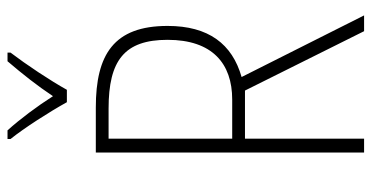

<svg xmlns="http://www.w3.org/2000/svg" viewBox="-259 -730 989 511"><g transform="rotate(-90 235.5 -474.5)"><path d="M219 -791H252C277 -836 319 -899 351 -941V-949H328C293 -908 263 -870 235 -828C209 -869 174 -916 144 -949H121V-941C150 -905 193 -838 219 -791ZM205 -714H85V0H122V-317H250L408 0H450L286 -326C374 -351 422 -414 422 -523C422 -666 346 -714 205 -714ZM202 -680C330 -680 385 -638 385 -523C385 -404 322 -351 226 -351H122V-680Z"/></g></svg>

Font: Noto Sans Bengali Condensed ExtraLight
Style: Regular
Weight: 200
Width: 3
Designer: Joana Ranito - Universal Thirst; Jelle Bosma - Monotype Design Team
Foundry: Universal Thirst ehf.
Version: Version 3.000